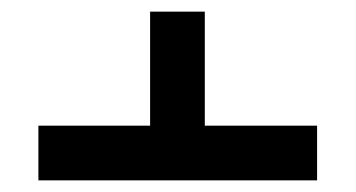

<svg xmlns="http://www.w3.org/2000/svg" viewBox="-20 -634 612 330"><path d="M332 -418H525V-324H46V-418H238V-614H332Z"/></svg>

Font: Noto Sans Hebrew SemiBold
Style: Regular
Weight: 600
Designer: Monotype Design Team
Foundry: Monotype Imaging Inc.
Version: Version 2.003